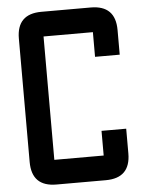

<svg xmlns="http://www.w3.org/2000/svg" viewBox="-59 -922 742 969"><g transform="rotate(-5 312.5 -437.5)"><path d="M437.5 -125V-250H562.5V-125Q562.5 0 437.5 0H187.5Q62.5 0 62.5 -125V-750Q62.5 -875 187.5 -875H437.5Q562.5 -875 562.5 -750V-625H437.5V-750H187.5V-125Z"/></g></svg>

Font: Oldtimer
Style: Regular
Weight: 400
Designer: GGBotNet
Foundry: GGBotNet
Version: 1.00